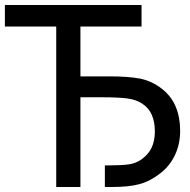

<svg xmlns="http://www.w3.org/2000/svg" viewBox="-20 -747 759 767"><path d="M699.7 -224.6Q699.7 -171.9 679.4 -128.7Q659.2 -85.4 623.5 -57.1Q581.1 -23.4 538.3 -11.7Q495.6 0 428.2 0H398.9V-86.4H419.9Q464.4 -86.4 493.7 -90.3Q522.9 -94.2 545.9 -110.8Q573.2 -130.4 585.9 -157.5Q598.6 -184.6 598.6 -222.7Q598.6 -259.3 586.7 -287.4Q574.7 -315.4 548.8 -332.5Q524.4 -349.1 488 -353.8Q451.7 -358.4 387.7 -358.4H301.3V0H204.6V-641.1H-0.5V-727.1H545.4V-641.1H301.3V-441.9H418Q492.2 -441.9 538.8 -433.1Q585.4 -424.3 627 -392.1Q664.1 -363.3 681.9 -320.8Q699.7 -278.3 699.7 -224.6Z"/></svg>

Font: IranNastaliq
Style: Regular
Weight: 400
Designer: Hossein Zahedi
Version: Version 1.5